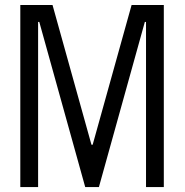

<svg xmlns="http://www.w3.org/2000/svg" viewBox="-20 -760 751 780"><path d="M62.5 0V-739.7H193.4L351.6 -171.9H356.4L514.6 -739.7H645.5V0H573.2V-670.9H568.4L381.8 0H326.2L139.6 -670.9H134.8V0Z"/></svg>

Font: News Cycle
Style: Regular
Weight: 500
Version: Version 0.5.2